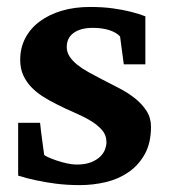

<svg xmlns="http://www.w3.org/2000/svg" viewBox="-20 -520 485 552"><path d="M397.9 -335H335.9L325.2 -415Q315.4 -426.3 294.9 -433.1Q274.4 -439.9 247.1 -439.9Q211.9 -439.9 191.9 -425.5Q171.9 -411.1 171.9 -384.8Q171.9 -370.1 180.2 -357.4Q188.5 -344.7 202.6 -333.5Q216.8 -322.3 234.9 -312.3Q252.9 -302.2 272.9 -292Q297.9 -279.3 323.2 -266.1Q348.6 -252.9 368.7 -236.8Q388.7 -220.7 401.4 -200.9Q414.1 -181.2 414.1 -155.8Q414.1 -108.4 396 -76.4Q377.9 -44.4 349.1 -24.7Q320.3 -4.9 283.7 3.7Q247.1 12.2 210 12.2Q172.9 12.2 140.9 8.1Q108.9 3.9 84.5 -1.5Q56.2 -7.3 32.2 -15.1V-167H95.2Q96.2 -156.7 98.1 -141.1Q100.1 -125.5 102.1 -110.8Q104 -93.8 106.9 -75.2Q107.9 -72.8 118.2 -68.1Q128.4 -63.5 142.6 -58.6Q156.7 -53.7 172.4 -50.3Q188 -46.9 200.2 -46.9Q225.6 -46.9 242.2 -53.7Q258.8 -60.5 268.6 -70.3Q278.3 -80.1 282.2 -91.1Q286.1 -102.1 286.1 -110.8Q286.1 -131.3 273.2 -146.2Q260.3 -161.1 239.7 -173.3Q219.2 -185.5 193.6 -196.5Q168 -207.5 143.1 -220.2Q122.1 -230.5 103 -242.7Q84 -254.9 69.6 -270Q55.2 -285.2 46.6 -304.2Q38.1 -323.2 38.1 -348.1Q38.1 -382.8 53 -410.9Q67.9 -439 94.7 -458.7Q121.6 -478.5 158.2 -489.3Q194.8 -500 238.8 -500Q275.9 -500 305.4 -495.8Q335 -491.7 355.5 -486.3Q379.4 -480.5 397.9 -473.1Z"/></svg>

Font: Charis SIL Phon
Style: Bold
Weight: 700
Foundry: SIL International
Version: Version 5.000